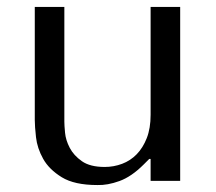

<svg xmlns="http://www.w3.org/2000/svg" viewBox="-20 -520 621 552"><path d="M80 -500V-175Q80 -157 83.5 -125.5Q87 -94 104 -63.5Q121 -33 157.5 -10.5Q194 12 260 12Q289 13 323.5 0.5Q358 -12 393 -47L409 -63H413V0H498V-500H413V-190Q413 -151 402 -123Q391 -95 373 -76.5Q355 -58 331 -49Q307 -40 281 -40Q239 -40 215.5 -56.5Q192 -73 180.5 -95Q169 -117 167 -138.5Q165 -160 165 -170V-500Z"/></svg>

Font: Tenor Sans
Style: Regular
Weight: 400
Designer: Denis Masharov
Foundry: Denis Masharov
Version: Version 1.1